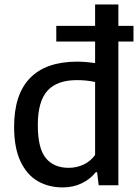

<svg xmlns="http://www.w3.org/2000/svg" viewBox="-20 -828 620 858"><path d="M576.5 -642.5H509V0H421L414 -58.5H408Q383 -27 345 -8.8Q307 9.5 260 9.5Q197.5 9.5 148.8 -18.5Q100 -46.5 71.5 -107Q43 -167.5 43 -261Q43 -406 114.2 -479.2Q185.5 -552.5 325 -552.5Q361.5 -552.5 405 -546V-642.5H231.5V-712.5H405V-808H509V-712.5H576.5ZM405 -461.5Q367 -470 323.5 -470Q235 -470 192 -422.5Q149 -375 149 -269.5Q149 -164.5 185 -121.2Q221 -78 287 -78Q321.5 -78 352.8 -92.2Q384 -106.5 405 -135.5Z"/></svg>

Font: Encode Sans Medium
Style: Regular
Weight: 500
Designer: Multiple Designers
Foundry: Impallari Type
Version: Version 2.000